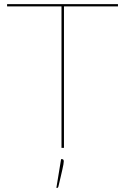

<svg xmlns="http://www.w3.org/2000/svg" viewBox="-20 -720 609 935"><path d="M554.5 -689H291.5V0H279.5V-689H14.5V-700H554.5ZM282.5 55Q290.5 55 290.5 66Q290.5 71.5 288.8 81Q287 90.5 283.8 105.2Q280.5 120 275.8 140.2Q271 160.5 264.5 188Q263.5 191 262.5 193Q261.5 195 257.5 195H254.5L277.5 55Z"/></svg>

Font: Lato 2
Style: Regular
Weight: 100
Designer: Lukasz Dziedzic with Adam Twardoch and Botio Nikoltchev
Foundry: tyPoland Lukasz Dziedzic
Version: Version 2.015; 2015-08-06; http://www.latofonts.com/